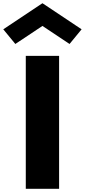

<svg xmlns="http://www.w3.org/2000/svg" viewBox="-102 -1172 526 1192"><path d="M-81.6 -990 -6.8 -899 161.5 -1011 329.8 -899 404.6 -990 161.5 -1152ZM264.9 -825H58.1V0H264.9Z"/></svg>

Font: Hussar
Style: BdWide
Weight: 700
Foundry: Cannot Into Space Fonts
Version: Version 2.00